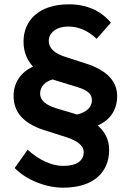

<svg xmlns="http://www.w3.org/2000/svg" viewBox="-20 -733 598 890"><path d="M273 137C417 137 486 62 486 -38C486 -87 465 -124 433 -151C487 -175 520 -218 523 -280C526 -355 477 -407 377 -439L287 -468C234 -484 206 -509 206 -543C206 -582 243 -610 296 -610C343 -610 387 -592 428 -553L494 -628C448 -683 382 -713 300 -713C159 -713 89 -637 89 -540C89 -489 108 -452 133 -424C75 -398 43 -348 43 -289C43 -213 88 -162 181 -131L288 -97C333 -82 368 -61 368 -28C368 14 333 36 272 36C221 36 160 9 108 -39L48 46C100 99 189 137 273 137ZM166 -299C166 -331 188 -355 225 -365C226 -364 228 -364 229 -363L343 -328C388 -313 406 -297 406 -268C406 -238 384 -213 336 -202L328 -205L241 -231C189 -247 166 -270 166 -299Z"/></svg>

Font: Easer Grotesk Medium
Style: Regular
Weight: 500
Designer: Boardeaser, Bonnie Shaver-Troup, Thomas Jockin
Foundry: Lexend
Version: Version 1.001;Glyphs 3.1.2 (3151)